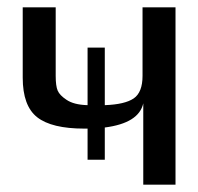

<svg xmlns="http://www.w3.org/2000/svg" viewBox="-20 -504 540 524"><path d="M266 -217Q321 -219 345 -235.5Q369 -252 369 -297V-484H459V0H371V-222Q359 -168 266 -156V-68H219V-153H210Q121 -153 81.5 -184Q42 -215 42 -292V-484H132V-297Q132 -269 137.5 -256.5Q143 -244 161 -232Q181 -218 219 -217V-374H266Z"/></svg>

Font: Gamestation Display
Style: Regular
Weight: 400
Designer: Jonas Hecksher
Foundry: Jonas Hecksher, Playtypeª, e-types AS
Version: Version 1.003